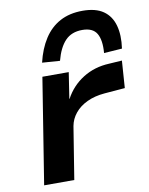

<svg xmlns="http://www.w3.org/2000/svg" viewBox="-86 -835 695 897"><g transform="rotate(-10 261.5 -386.0)"><path d="M50 0 130 -501H255L236 -377H237Q268 -435 323 -469.5Q378 -504 448 -507L509 -511L500 -382L402 -374Q355 -370 319 -353Q283 -336 261 -309Q239 -282 233 -249L193 0ZM224 -560 140 -566Q155 -630 185 -676.5Q215 -723 260.5 -747.5Q306 -772 368 -772Q430 -772 466 -747Q502 -722 515 -675.5Q528 -629 519 -566L433 -560Q438 -621 419.5 -652.5Q401 -684 351 -684Q300 -684 270 -652.5Q240 -621 224 -560Z"/></g></svg>

Font: Nunito Sans 7pt SemiExpanded
Style: Bold Italic
Weight: 700
Width: 6
Italic angle: -9°
Designer: Vernon Adams
Foundry: Vernon Adams
Version: Version 3.101;gftools[0.9.27]